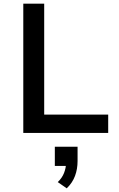

<svg xmlns="http://www.w3.org/2000/svg" viewBox="-20 -725 650 1047"><path d="M107 0V-705H221V-100H570V0ZM344 302 295 268Q319 245 329.5 217.5Q340 190 340 165L362 180H279V75H403V153Q403 197 389 234.5Q375 272 344 302Z"/></svg>

Font: Nunito Sans 6pt SemiBold
Style: Regular
Weight: 600
Version: Version 3.101;gftools[0.9.27]